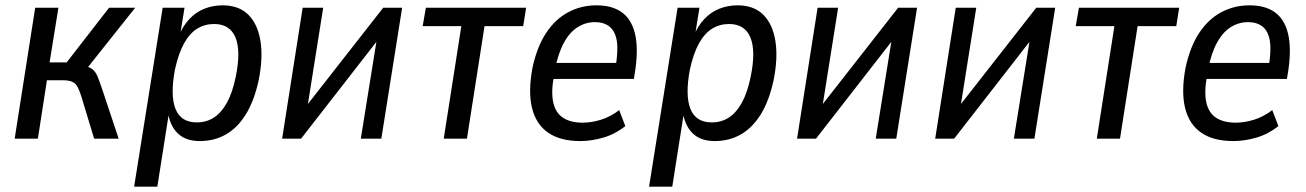

<svg xmlns="http://www.w3.org/2000/svg" viewBox="-20 -520 4897 720"><path d="M35 0 112 -491H199L166 -286H230L389 -491H487L297 -252L286 -276Q312 -271 325 -261.5Q338 -252 345.5 -234Q353 -216 364 -183L425 0H333L286 -155Q279 -178 272 -192Q265 -206 252.5 -212.5Q240 -219 217 -219H156L122 0Z M483 180 590 -491H672L654 -380H648Q665 -422 690 -448.5Q715 -475 747 -487.5Q779 -500 815 -500Q875 -500 910.5 -465.5Q946 -431 956.5 -367.5Q967 -304 950 -219Q933 -141 901.5 -90.5Q870 -40 826.5 -15.5Q783 9 729 9Q675 9 645 -21.5Q615 -52 609 -106H615L570 180ZM718 -61Q754 -61 782 -79Q810 -97 831 -135Q852 -173 864 -232Q884 -329 863 -379.5Q842 -430 783 -430Q748 -430 719.5 -412.5Q691 -395 670 -357Q649 -319 636 -259Q618 -163 638 -112Q658 -61 718 -61Z M1038 0 1115 -491H1192L1127 -82H1097L1417 -491H1488L1410 0H1333L1399 -410H1428L1109 0Z M1644 0 1710 -422H1565L1577 -491H1953L1942 -422H1797L1731 0Z M2156 9Q2081 9 2035.5 -22.5Q1990 -54 1975 -115.5Q1960 -177 1977 -267Q1994 -345 2028 -396.5Q2062 -448 2110.5 -474Q2159 -500 2217 -500Q2275 -500 2311 -474.5Q2347 -449 2360.5 -396.5Q2374 -344 2363 -262L2357 -224H2040L2050 -284H2306L2288 -266Q2299 -330 2293 -366.5Q2287 -403 2266 -420Q2245 -437 2211 -437Q2176 -437 2146 -418Q2116 -399 2094.5 -359.5Q2073 -320 2061 -259L2057 -234Q2046 -173 2055 -134.5Q2064 -96 2092 -78Q2120 -60 2165 -60Q2198 -60 2233.5 -71Q2269 -82 2302 -107L2325 -47Q2287 -17 2242.5 -4Q2198 9 2156 9Z M2414 180 2521 -491H2603L2585 -380H2579Q2596 -422 2621 -448.5Q2646 -475 2678 -487.5Q2710 -500 2746 -500Q2806 -500 2841.5 -465.5Q2877 -431 2887.5 -367.5Q2898 -304 2881 -219Q2864 -141 2832.5 -90.5Q2801 -40 2757.5 -15.5Q2714 9 2660 9Q2606 9 2576 -21.5Q2546 -52 2540 -106H2546L2501 180ZM2649 -61Q2685 -61 2713 -79Q2741 -97 2762 -135Q2783 -173 2795 -232Q2815 -329 2794 -379.5Q2773 -430 2714 -430Q2679 -430 2650.5 -412.5Q2622 -395 2601 -357Q2580 -319 2567 -259Q2549 -163 2569 -112Q2589 -61 2649 -61Z M2969 0 3046 -491H3123L3058 -82H3028L3348 -491H3419L3341 0H3264L3330 -410H3359L3040 0Z M3487 0 3564 -491H3641L3576 -82H3546L3866 -491H3937L3859 0H3782L3848 -410H3877L3558 0Z M4093 0 4159 -422H4014L4026 -491H4402L4391 -422H4246L4180 0Z M4605 9Q4530 9 4484.5 -22.5Q4439 -54 4424 -115.5Q4409 -177 4426 -267Q4443 -345 4477 -396.5Q4511 -448 4559.5 -474Q4608 -500 4666 -500Q4724 -500 4760 -474.5Q4796 -449 4809.5 -396.5Q4823 -344 4812 -262L4806 -224H4489L4499 -284H4755L4737 -266Q4748 -330 4742 -366.5Q4736 -403 4715 -420Q4694 -437 4660 -437Q4625 -437 4595 -418Q4565 -399 4543.5 -359.5Q4522 -320 4510 -259L4506 -234Q4495 -173 4504 -134.5Q4513 -96 4541 -78Q4569 -60 4614 -60Q4647 -60 4682.5 -71Q4718 -82 4751 -107L4774 -47Q4736 -17 4691.5 -4Q4647 9 4605 9Z"/></svg>

Font: Nunito Sans 10pt Condensed Medium
Style: Italic
Weight: 500
Width: 3
Italic angle: -9°
Designer: Vernon Adams
Foundry: Vernon Adams
Version: Version 3.101;gftools[0.9.27]